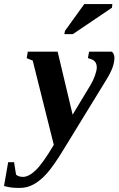

<svg xmlns="http://www.w3.org/2000/svg" viewBox="-120 -715 587 951"><path d="M446.8 -428.2Q446.8 -384.3 407.2 -320.8L192.9 28.8Q146 105.5 114 141.8Q82 178.2 48.8 197Q15.6 215.8 -21.5 215.8Q-46.4 215.8 -61.3 214.1Q-76.2 212.4 -100.1 206.5L-79.6 88.4H-50.3L-40.5 149.9Q-28.3 161.1 -6.3 161.1Q22.9 161.1 57.6 127.4Q92.3 93.8 146.5 2.4L42 -415L12.2 -426.8L17.6 -459H165.5L239.7 -147L328.1 -293.5Q341.3 -314.9 350.3 -340.6Q359.4 -366.2 359.4 -381.3Q359.4 -394 355.2 -402.1Q351.1 -410.2 344.2 -415.5Q337.4 -420.9 315.4 -427.2L321.3 -459H434.1Q446.8 -447.8 446.8 -428.2ZM198.7 -545.9 201.7 -562 297.4 -694.8H436.5L434.6 -676.8L240.7 -545.9Z"/></svg>

Font: Tinos
Style: Bold Italic
Weight: 700
Italic angle: -16.333°
Designer: Steve Matteson
Foundry: Monotype Imaging Inc.
Version: Version 1.23